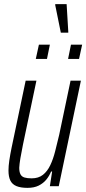

<svg xmlns="http://www.w3.org/2000/svg" viewBox="-20 -900 417 928"><path d="M113 8Q80 8 59.5 -0.5Q39 -9 30 -27.5Q21 -46 21 -76Q21 -97 25 -124.5Q29 -152 36 -186L104 -510H156L91 -201Q83 -162 78.5 -135Q74 -108 73 -89Q73 -69 79 -57.5Q85 -46 98.5 -42Q112 -38 133 -38Q166 -38 187.5 -55Q209 -72 223 -101.5Q237 -131 246.5 -168.5Q256 -206 266 -248L321 -510H371L264 0H221L232 -71H227Q218 -49 203.5 -31.5Q189 -14 167 -3Q145 8 113 8ZM309 -615 323 -684H377L362 -615ZM153 -615 168 -684H221L207 -615ZM274 -742 247 -875V-880H302L310 -747V-742Z"/></svg>

Font: Saira ExtraCondensed Light
Style: Italic
Weight: 300
Width: 2
Italic angle: -12°
Designer: Hector Gatti with collaboration of the Omnibus-Type team
Foundry: Omnibus-Type
Version: Version 1.101